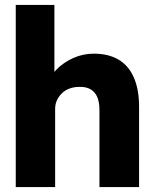

<svg xmlns="http://www.w3.org/2000/svg" viewBox="-20 -760 625 780"><path d="M44 -740H201V-423L169 -411Q180 -447 208.5 -476.5Q237 -506 277 -524Q317 -542 361 -542Q421 -542 462 -517.5Q503 -493 524 -444.5Q545 -396 545 -326V0H384V-313Q384 -345 375 -366Q366 -387 347.5 -397.5Q329 -408 302 -407Q281 -407 263 -400.5Q245 -394 232 -381.5Q219 -369 211.5 -353Q204 -337 204 -318V0H125Q97 0 77 0Q57 0 44 0Z"/></svg>

Font: Our Lexend
Style: Bold
Weight: 700
Designer: Bonnie Shaver-Troup, Thomas Jockin
Foundry: Lexend
Version: Version 1.007